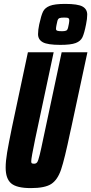

<svg xmlns="http://www.w3.org/2000/svg" viewBox="-20 -956 468 984"><path d="M9 -97Q9 -130 16.5 -174.5Q24 -219 41 -302L123 -688H255L160 -242Q140 -146 140 -129Q140 -121 143.5 -119Q147 -117 155 -117Q165 -117 170.5 -124.5Q176 -132 183.5 -162.5Q191 -193 201 -242L296 -688H428L345 -301L340 -279Q311 -140 293 -87Q275 -34 242.5 -13Q210 8 138 8Q66 8 37.5 -16Q9 -40 9 -97ZM175 -781Q175 -803 181 -831Q191 -877 200.5 -896.5Q210 -916 235 -926Q260 -936 314 -936Q379 -936 403 -922.5Q427 -909 427 -881Q427 -860 421 -831Q412 -785 402.5 -765Q393 -745 368 -735.5Q343 -726 289 -726Q224 -726 199.5 -739.5Q175 -753 175 -781ZM329 -815Q331 -823 333 -834Q335 -845 335 -853Q335 -860 330.5 -863Q326 -866 309 -866Q292 -866 284.5 -863Q277 -860 274 -848Q272 -840 269.5 -827.5Q267 -815 267 -808Q267 -801 273.5 -798.5Q280 -796 298 -796Q312 -796 319 -799Q326 -802 329 -815Z"/></svg>

Font: Saira Ultra Condensed Black
Style: Italic
Weight: 900
Width: 1
Italic angle: -12°
Designer: Hector Gatti with collaboration of the Omnibus-Type team
Foundry: Omnibus-Type
Version: Version 1.001; ttfautohint (v1.8)